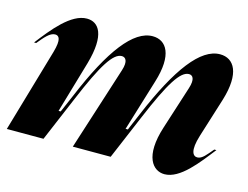

<svg xmlns="http://www.w3.org/2000/svg" viewBox="-86 -646 1014 784"><g transform="rotate(15 421.0 -254.0)"><path d="M96 -354 -7 0H148L228 -189C295 -349 334 -409 370 -409C385 -409 399 -396 385 -353L272 0H432L512 -189C579 -348 618 -409 654 -409C669 -409 682 -396 668 -353L610 -172C567 -39 613 12 662 12C728 12 791 -73 842 -138H833C810 -111 794 -89 774 -89C756 -89 740 -108 762 -178L814 -344C851 -465 815 -520 756 -520C674 -520 592 -412 502 -199L471 -126H462L461 -125L528 -344C566 -466 529 -520 471 -520C390 -520 308 -413 219 -200L187 -126H178L242 -345C279 -474 243 -520 193 -520C126 -520 60 -436 9 -370H18C41 -398 62 -424 84 -424C101 -424 112 -410 96 -354Z"/></g></svg>

Font: Nyght Serif Bold Italic
Style: Regular
Weight: 700
Italic angle: -16°
Designer: Maksym Kobuzan
Version: Version 0.410;Glyphs 3.1.2 (3151)